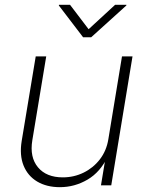

<svg xmlns="http://www.w3.org/2000/svg" viewBox="-20 -775 614 803"><path d="M230.5 7.8Q175.3 7.8 135.7 -15.6Q96.2 -39.1 78.6 -82.5Q61 -126 70.8 -186L129.4 -539.1H173.3L115.2 -188.5Q103.5 -117.7 138.7 -75.4Q173.8 -33.2 242.7 -33.2Q289.1 -33.2 329.6 -53Q370.1 -72.8 397.7 -108.6Q425.3 -144.5 433.1 -192.4L490.2 -539.1H534.2L445.3 0H402.3L422.4 -121.6H431.2Q399.9 -55.2 345.9 -23.7Q292 7.8 230.5 7.8ZM272.9 -754.9 350.6 -652.8 461.4 -754.9H508.8L508.3 -752L361.3 -619.1H327.6L226.1 -752L226.6 -754.9Z"/></svg>

Font: Inter 18pt ExtraLight
Style: Italic
Weight: 250
Italic angle: -9.3988°
Designer: Rasmus Andersson
Foundry: rsms
Version: Version 4.001;git-66647c0bb